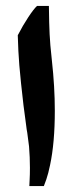

<svg xmlns="http://www.w3.org/2000/svg" viewBox="-20 -628 255 648"><path d="M105 -608H145Q145 -595 146 -553Q147 -511 150 -475L155 -425Q165 -335 165 -254Q165 -146 149 -71Q143 -42 136.5 -23Q130 -4 128 0H79Q79 -5 80 -21Q81 -37 81 -62Q81 -97 78 -134Q76 -152 72 -180Q71 -185 70 -191.5Q69 -198 68 -207Q59 -269 51 -347Q44 -413 42 -456Q40 -499 40 -509Q57 -542 75.5 -570Q94 -598 105 -608Z"/></svg>

Font: Mirza
Style: Bold
Weight: 700
Designer: Arabic design by Kourosh Beigpour, Latin design by Eduardo Tunni, engineering by Lasse Fister
Version: Version 1.0010g